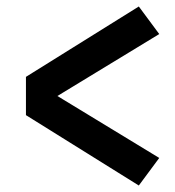

<svg xmlns="http://www.w3.org/2000/svg" viewBox="-20 -636 540 592"><path d="M408 -64 60 -281V-399L408 -616L471 -531L157 -340L471 -149Z"/></svg>

Font: Iosevka Curly Slab Heavy
Style: Regular
Weight: 900
Monospace: yes
Designer: Belleve Invis
Foundry: Belleve Invis
Version: Version 22.1.2; ttfautohint (v1.8.4)